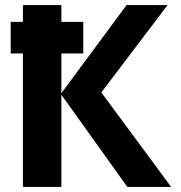

<svg xmlns="http://www.w3.org/2000/svg" viewBox="-20 -734 712 754"><path d="M22 -524V-648H307V-524ZM652 0H480L221 -362V0H70V-714H221V-368L477 -714H638L378 -371Z"/></svg>

Font: Noto IKEA Arabic
Style: Bold
Weight: 700
Designer: Monotype Design Team
Foundry: Monotype Imaging Inc.
Version: Version 1.200